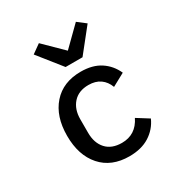

<svg xmlns="http://www.w3.org/2000/svg" viewBox="-182 -914 1005 1061"><g transform="rotate(-30 320.0 -384.0)"><path d="M96 -258Q96 -382 160.5 -455Q225 -528 338 -528Q413 -528 462.5 -495.5Q512 -463 537 -407L456 -363Q442 -401 412.5 -422Q383 -443 338 -443Q275 -443 240 -404Q205 -365 205 -301V-215Q205 -150 240 -111.5Q275 -73 340 -73Q429 -73 470 -157L545 -110Q520 -54 468 -21Q416 12 339 12Q225 12 160.5 -61Q96 -134 96 -258ZM279 -592 161 -740 217 -780 335 -664 453 -780 505 -740 387 -592Z"/></g></svg>

Font: Writer Medium
Style: Regular
Weight: 500
Monospace: yes
Designer: Mike Abbink, Paul van der Laan, Pieter van Rosmalen
Foundry: Bold Monday
Version: Version 2.001 2020